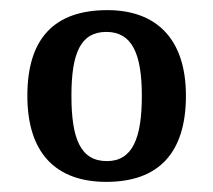

<svg xmlns="http://www.w3.org/2000/svg" viewBox="-20 -739 420 379"><path d="M190 -380C292 -380 347 -436 347 -550C347 -664 287 -719 192 -719C88 -719 34 -664 34 -550C34 -436 91 -380 190 -380ZM191 -421C139 -421 121 -465 121 -550C121 -634 139 -676 190 -676C240 -676 260 -634 260 -550C260 -465 241 -421 191 -421Z"/></svg>

Font: Noto Serif Myanmar SemiCondensed Medium
Style: Regular
Weight: 500
Width: 4
Designer: Ben Mitchell and the Monotype Design Team
Foundry: Monotype Imaging Inc.
Version: Version 2.106